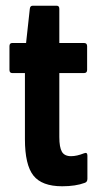

<svg xmlns="http://www.w3.org/2000/svg" viewBox="-20 -644 340 670"><path d="M197 6Q126 6 96.5 -31.5Q67 -69 67 -158V-389H23Q13 -389 13 -400V-483Q13 -494 23 -494H71L84 -613Q85 -624 94 -624H178Q187 -624 187 -613V-494H273Q284 -494 284 -483V-400Q284 -389 273 -389H187V-166Q187 -130 196 -114.5Q205 -99 228 -99Q248 -99 273 -109Q285 -114 285 -101V-20Q285 -9 276 -6Q244 6 197 6Z"/></svg>

Font: Sofia Sans Extra Condensed ExtraBold
Style: Regular
Weight: 800
Designer: Botio Nikoltchev, Ani Petrova
Foundry: lettersoup
Version: Version 4.101; ttfautohint (v1.8.4.7-5d5b)